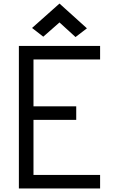

<svg xmlns="http://www.w3.org/2000/svg" viewBox="-20 -1058 640 1078"><path d="M86 0V-800H542V-724H110L168 -782V-406L110 -461H408V-385H110L168 -440V-21L113 -76H542V0ZM404 -850 314 -932 223 -852 160 -901 314 -1038 468 -899Z"/></svg>

Font: Victor Mono Thin Medium
Style: Regular
Weight: 500
Monospace: yes
Version: Version 1.561;gftools[0.9.30]